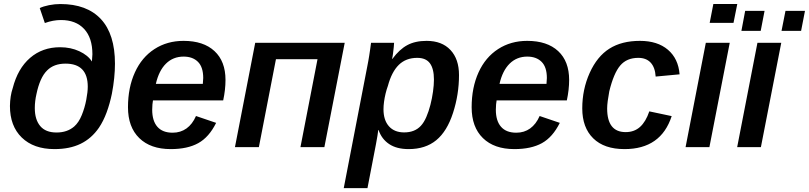

<svg xmlns="http://www.w3.org/2000/svg" viewBox="-20 -745 4095 972"><path d="M255.9 9.8Q150.4 9.8 90.3 -48.6Q30.3 -106.9 30.3 -208.5Q31.2 -259.8 44.4 -298.8Q69.8 -397.9 132.3 -451.9Q194.8 -505.9 284.2 -505.9Q337.9 -505.9 381.6 -485.6Q425.3 -465.3 445.3 -433.6L447.8 -470.2Q447.8 -553.7 405.8 -598.6Q363.8 -643.6 288.6 -643.6Q248.5 -643.6 207 -628.4L181.2 -704.1Q198.7 -712.9 228 -718.8Q257.3 -724.6 285.6 -724.6Q419.9 -724.6 491 -648.2Q562 -571.8 562 -422.4Q562 -388.2 558.1 -349.6Q554.2 -311 546.4 -270.5Q536.1 -220.2 519.8 -176Q503.4 -131.8 481 -98.6Q443.4 -43.9 388.2 -17.1Q333 9.8 255.9 9.8ZM266.1 -74.2Q320.3 -74.2 355.5 -104.5Q378.9 -125 394 -162.4Q409.2 -199.7 416.7 -239.7Q424.3 -279.8 424.3 -306.2Q424.3 -422.9 311.5 -422.9Q252.9 -422.9 218.8 -388.7Q199.7 -370.1 186.3 -339.6Q172.9 -309.1 164.6 -269Q156.2 -232.9 156.2 -197.8Q156.2 -139.6 183.6 -106.9Q210.9 -74.2 266.1 -74.2Z M754.4 -236.8Q751 -219.7 750.5 -189.5Q750.5 -133.3 776.6 -103.3Q802.7 -73.2 854 -73.2Q894 -73.2 924.1 -94.7Q954.1 -116.2 972.2 -157.7L1074.2 -123Q1038.1 -50.3 983.6 -20.3Q929.2 9.8 844.2 9.8Q742.2 9.8 685.1 -45.9Q627.9 -101.6 627.9 -202.1Q627.9 -301.8 663.1 -378.9Q697.8 -455.1 762 -496.6Q826.2 -538.1 909.2 -538.1Q1010.3 -538.1 1065.9 -486.3Q1121.6 -434.6 1121.6 -340.3Q1121.6 -291 1109.9 -236.8ZM769 -320.3H1006.8L1008.8 -350.1Q1008.8 -405.3 982.2 -431.9Q955.6 -458.5 909.7 -458.5Q856.4 -458.5 820.3 -422.9Q784.2 -387.2 769 -320.3Z M1377 -445.3 1290.5 0H1169.4L1272 -528.3H1725.1L1622.1 0H1501L1587.4 -445.3Z M2048.8 9.8Q1988.3 9.8 1950.2 -15.6Q1912.1 -41 1896.5 -86.9H1895Q1893.6 -76.2 1890.9 -58.1Q1888.2 -40 1883.3 -15.1Q1876 22.9 1865.2 78.6Q1854.5 134.3 1840.3 207.5H1720.2L1839.8 -411.1Q1842.3 -424.3 1844.7 -437Q1847.2 -449.7 1849.1 -462.9Q1851.6 -479.5 1854 -495.8Q1856.4 -512.2 1858.4 -528.3H1975.1Q1975.1 -522.5 1973.4 -506.1Q1971.7 -489.7 1969.5 -472.9Q1967.3 -456.1 1964.8 -447.3H1966.8Q2002 -495.1 2042 -516.6Q2082 -538.1 2139.6 -538.1Q2217.3 -538.1 2260.5 -491.9Q2303.7 -445.8 2303.7 -365.2Q2303.7 -266.6 2273.4 -173.3Q2243.2 -80.1 2188.5 -35.2Q2133.8 9.8 2048.8 9.8ZM2092.3 -452.1Q2035.2 -452.1 1999 -416.7Q1962.9 -381.3 1943.8 -310.5Q1937 -292 1931.9 -270.8Q1926.8 -249.5 1924.1 -229.2Q1921.4 -209 1921.4 -191.9Q1921.4 -136.7 1949 -105.7Q1976.6 -74.7 2025.9 -74.7Q2079.6 -74.7 2110.4 -107.9Q2126 -124.5 2138.2 -152.6Q2150.4 -180.7 2158.9 -214.1Q2167.5 -247.6 2172.1 -281.2Q2176.8 -314.9 2176.8 -342.3Q2176.8 -397 2156.5 -424.6Q2136.2 -452.1 2092.3 -452.1Z M2494.1 -236.8Q2490.7 -219.7 2490.2 -189.5Q2490.2 -133.3 2516.4 -103.3Q2542.5 -73.2 2593.8 -73.2Q2633.8 -73.2 2663.8 -94.7Q2693.8 -116.2 2711.9 -157.7L2814 -123Q2777.8 -50.3 2723.4 -20.3Q2668.9 9.8 2584 9.8Q2481.9 9.8 2424.8 -45.9Q2367.7 -101.6 2367.7 -202.1Q2367.7 -301.8 2402.8 -378.9Q2437.5 -455.1 2501.7 -496.6Q2565.9 -538.1 2648.9 -538.1Q2750 -538.1 2805.7 -486.3Q2861.3 -434.6 2861.3 -340.3Q2861.3 -291 2849.6 -236.8ZM2508.8 -320.3H2746.6L2748.5 -350.1Q2748.5 -405.3 2721.9 -431.9Q2695.3 -458.5 2649.4 -458.5Q2596.2 -458.5 2560.1 -422.9Q2523.9 -387.2 2508.8 -320.3Z M3147.5 -76.2Q3190.9 -76.2 3220.2 -102.5Q3249.5 -128.9 3267.1 -181.2L3380.4 -157.2Q3326.2 9.8 3141.6 9.8Q3038.6 9.8 2983.2 -44.7Q2927.7 -99.1 2927.7 -196.3Q2927.7 -292.5 2965.3 -376Q3002.9 -459.5 3065.2 -498.8Q3127.4 -538.1 3219.7 -538.1Q3308.6 -538.1 3361.3 -493.2Q3414.1 -448.2 3420.4 -368.7L3299.3 -357.4Q3296.4 -403.8 3273.9 -428Q3251.5 -452.1 3211.4 -452.1Q3152.8 -452.1 3119.9 -413.3Q3086.9 -374.5 3064.5 -282.7Q3059.6 -255.9 3056.6 -233.9Q3053.7 -211.9 3053.7 -195.8Q3053.7 -76.2 3147.5 -76.2Z M3712.4 -724.6 3693.4 -629.4H3572.8L3591.3 -724.6ZM3674.3 -528.3 3571.3 0H3450.7L3553.2 -528.3Z M3935.1 -528.3 3832 0H3711.9L3814.5 -528.3ZM4055.2 -689.9 4035.6 -588.9H3936.5L3956.5 -689.9ZM3850.6 -689.9 3831.1 -588.9H3733.4L3752.4 -689.9Z"/></svg>

Font: Arimo SemiBold
Style: Italic
Weight: 600
Italic angle: -12°
Version: Version 1.33